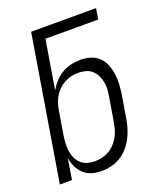

<svg xmlns="http://www.w3.org/2000/svg" viewBox="-138 -824 775 920"><g transform="rotate(-20 250.0 -363.5)"><path d="M221 8Q195 8 171.5 1Q148 -6 131 -22Q114 -38 103.5 -59.5Q93 -81 89 -106L72 0H10L131 -735H462L453 -680H184L143 -432Q156 -454 173.5 -473Q191 -492 212.5 -504.5Q234 -517 258.5 -522.5Q283 -528 306 -528Q333 -528 357.5 -520.5Q382 -513 399.5 -496Q417 -479 426.5 -455.5Q436 -432 439.5 -407Q443 -382 441.5 -355.5Q440 -329 436 -302L416 -182Q412 -159 404.5 -135.5Q397 -112 385 -90Q373 -68 355.5 -48.5Q338 -29 315.5 -16Q293 -3 269 2.5Q245 8 221 8ZM207 -47Q225 -47 243.5 -51.5Q262 -56 279 -65.5Q296 -75 309.5 -89.5Q323 -104 332.5 -121Q342 -138 347 -155.5Q352 -173 355 -191L375 -311Q379 -331 380 -350.5Q381 -370 377.5 -388Q374 -406 366 -422.5Q358 -439 344.5 -451Q331 -463 313 -468Q295 -473 275 -473Q257 -473 239.5 -469Q222 -465 205 -456Q188 -447 174 -433.5Q160 -420 150.5 -404Q141 -388 135.5 -370.5Q130 -353 127 -335L107 -215Q104 -195 103 -175.5Q102 -156 104.5 -137Q107 -118 115 -100.5Q123 -83 136.5 -70.5Q150 -58 168.5 -52.5Q187 -47 207 -47Z"/></g></svg>

Font: Iosevka Curly Light
Style: Italic
Weight: 300
Italic angle: -9°
Monospace: yes
Designer: Belleve Invis
Foundry: Belleve Invis
Version: Version 22.1.2; ttfautohint (v1.8.4)